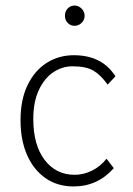

<svg xmlns="http://www.w3.org/2000/svg" viewBox="-20 -661 478 692"><path d="M245 11Q187 11 144 -19Q101 -49 77.5 -102.5Q54 -156 54 -228Q54 -302 79.5 -354.5Q105 -407 148.5 -434.5Q192 -462 246 -462Q348 -462 396 -386L368 -356Q343 -391 316.5 -406.5Q290 -422 241 -422Q204 -422 172 -400.5Q140 -379 120 -336.5Q100 -294 100 -232Q100 -138 141 -84.5Q182 -31 249 -31Q281 -31 311.5 -46Q342 -61 364 -89L390 -55Q332 11 245 11ZM249 -568Q234 -568 224 -578.5Q214 -589 214 -604Q214 -620 224 -630.5Q234 -641 249 -641Q263 -641 274 -630Q285 -619 285 -604Q285 -589 274 -578.5Q263 -568 249 -568Z"/></svg>

Font: Inconsolata SemiCondensed Light
Style: Regular
Weight: 300
Width: 4
Monospace: yes
Designer: Raph Levien, Cyreal, Brenton Simpson
Foundry: Raph Levien, Cyreal, Google
Version: Version 3.100; ttfautohint (v1.8.4.7-5d5b)